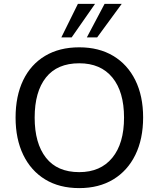

<svg xmlns="http://www.w3.org/2000/svg" viewBox="-20 -957 816 986"><path d="M60 -353Q60 -464 99 -545Q138 -626 211.5 -670Q285 -714 387 -714Q488 -714 561.5 -670Q635 -626 675 -545Q715 -464 715 -354Q715 -243 675 -161.5Q635 -80 561.5 -35.5Q488 9 387 9Q285 9 212 -35.5Q139 -80 99.5 -161.5Q60 -243 60 -353ZM158 -353Q158 -221 216 -147Q274 -73 387 -73Q496 -73 556.5 -146.5Q617 -220 617 -353Q617 -486 557 -559Q497 -632 387 -632Q274 -632 216 -559Q158 -486 158 -353ZM295 -765 380 -937H468L348 -765ZM426 -765 517 -937H605L479 -765Z"/></svg>

Font: Mulish ExtraLight Medium
Style: Regular
Weight: 500
Version: Version 3.603